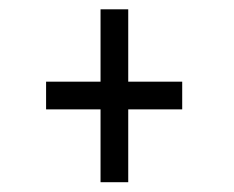

<svg xmlns="http://www.w3.org/2000/svg" viewBox="-20 -504 490 402"><path d="M190.5 -122.5V-275H76.5V-333H190.5V-484.5H248.5V-333H361.5V-275H248.5V-122.5Z"/></svg>

Font: League Mono Condensed Light
Style: Regular
Weight: 300
Width: 1
Designer: Tyler Finck
Foundry: The League of Moveable Type / Tyler Finck
Version: Version 2.210